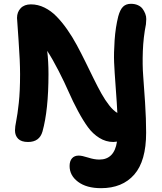

<svg xmlns="http://www.w3.org/2000/svg" viewBox="-20 -733 855 1013"><path d="M513.2 259.8Q436.5 259.8 391.8 226.3Q347.2 192.9 347.2 143.1Q347.2 116.7 359.9 102.3Q372.6 87.9 395 87.9Q412.6 87.9 445.1 98.4Q477.5 108.9 503.9 108.9Q583 108.9 597.2 14.2Q585.4 16.1 578.1 16.1Q538.6 16.1 503.9 -5.6Q469.2 -27.3 444.1 -61.8Q418.9 -96.2 391.6 -147Q364.3 -197.8 342.8 -247.1Q321.3 -296.4 290 -357.7Q258.8 -418.9 229 -464.8Q235.8 -409.2 235.8 -341.8Q235.8 -152.8 204.1 -39.1Q188.5 16.1 127.9 16.1Q92.8 16.1 75.9 -0.7Q59.1 -17.6 59.1 -44.9Q59.1 -64 65.7 -95.9Q72.3 -127.9 79.1 -189.5Q85.9 -251 85.9 -341.8Q85.9 -409.7 77.9 -520.8Q69.8 -631.8 69.8 -638.2Q69.8 -669.4 89.1 -689.7Q108.4 -710 143.1 -710Q180.2 -710 214.8 -692.9Q249.5 -675.8 278.3 -646.2Q307.1 -616.7 334.2 -578.1Q361.3 -539.6 385 -495.6Q408.7 -451.7 430.7 -406.7Q452.6 -361.8 473.9 -318.6Q495.1 -275.4 515.1 -239.5Q535.2 -203.6 556.9 -176.3Q578.6 -148.9 599.1 -137.2Q597.2 -181.2 590.6 -269.3Q584 -357.4 582 -404.8Q580.1 -452.1 584.7 -520.8Q589.4 -589.4 604 -647Q613.8 -682.6 629.4 -697.8Q645 -712.9 670.9 -712.9Q691.4 -712.9 707.3 -705.8Q723.1 -698.7 731.9 -687Q740.7 -675.3 746.3 -660.9Q752 -646.5 751.7 -632.3Q751.5 -618.2 750 -605Q736.3 -536.1 733.6 -463.1Q731 -390.1 735.4 -334.2Q739.7 -278.3 745.4 -191.9Q751 -105.5 751 -33.2Q751 116.7 688.2 188.2Q625.5 259.8 513.2 259.8Z"/></svg>

Font: Shantell Sans Irregular
Style: Bold
Weight: 700
Designer: Stephen Nixon, Anya Danilova, Shantell Martin
Foundry: Arrow Type
Version: Version 1.006;[9816181b4]